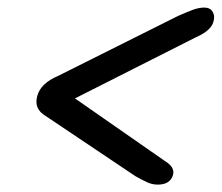

<svg xmlns="http://www.w3.org/2000/svg" viewBox="-20 -602 600 520"><path d="M448.5 -128Q441 -102 407 -102Q392.5 -102 378.8 -108.2Q365 -114.5 346.5 -125L103.5 -288Q71 -307 81 -342.5Q90.5 -376.5 136.5 -396L461.5 -558.5Q486 -569.5 502.5 -575.5Q519 -581.5 533.5 -581.5Q549.5 -581.5 556.2 -569.5Q563 -557.5 557.5 -541.5Q554.5 -531 543.2 -520.8Q532 -510.5 511.5 -501.5L183 -335.5L426.5 -166Q454.5 -149 448.5 -128Z"/></svg>

Font: Fraunces 9pt S000
Style: Bold Italic
Weight: 700
Italic angle: -16°
Version: Version 1.000; ttfautohint (v1.8.3)